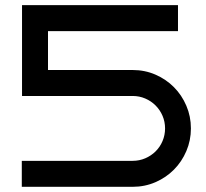

<svg xmlns="http://www.w3.org/2000/svg" viewBox="-20 -720 793 740"><path d="M715.8 -225.1Q715.8 -178.7 698.2 -137.7Q680.7 -96.7 650.4 -66.2Q620.1 -35.6 579.1 -17.8Q538.1 0 491.2 0H64V-100.1H491.2Q517.1 -100.1 539.8 -109.9Q562.5 -119.6 579.6 -136.5Q596.7 -153.3 606.4 -176.3Q616.2 -199.2 616.2 -225.1Q616.2 -251 606.4 -273.7Q596.7 -296.4 579.6 -313.5Q562.5 -330.6 539.8 -340.3Q517.1 -350.1 491.2 -350.1H64.9V-700.2H666V-600.1H165V-450.2H491.2Q538.1 -450.2 579.1 -432.4Q620.1 -414.6 650.4 -384Q680.7 -353.5 698.2 -312.5Q715.8 -271.5 715.8 -225.1Z"/></svg>

Font: Bruno Ace
Style: Regular
Weight: 400
Designer: Astigmatic (AOETI)
Foundry: Astigmatic (AOETI)
Version: Version 1.000